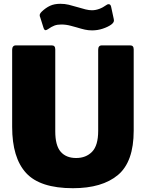

<svg xmlns="http://www.w3.org/2000/svg" viewBox="-20 -981 768 1011"><path d="M364 10Q191 10 117.5 -70Q44 -150 44 -313V-719Q44 -730 49 -736Q54 -742 63 -742H253Q271 -742 271 -721V-289Q271 -215 299.5 -182Q328 -149 381 -149Q433 -149 465 -182Q497 -215 497 -292V-719Q497 -742 516 -742H666Q684 -742 684 -721V-293Q684 -129 601 -59.5Q518 10 364 10ZM465 -821Q445 -821 427 -825Q409 -829 383 -837Q379 -838 353.5 -845Q328 -852 303 -852Q282 -852 267 -846.5Q252 -841 232 -827Q224 -822 220 -822Q213 -822 209 -835L192 -889Q191 -891 190 -894Q189 -897 189 -901Q189 -909 200 -920Q221 -940 243.5 -950.5Q266 -961 298 -961Q321 -961 342 -956Q363 -951 393 -942Q412 -936 430.5 -931.5Q449 -927 464 -927Q502 -927 541 -955Q546 -959 552 -959Q562 -959 565 -946L579 -881Q580 -878 580 -873Q580 -862 565 -851Q548 -839 521 -830Q494 -821 465 -821Z"/></svg>

Font: Libre Franklin Black
Style: Regular
Weight: 900
Designer: Pablo Impallari, Rodrigo Fuenzalida
Foundry: Impallari Type
Version: Version 1.002; ttfautohint (v1.5)